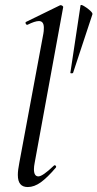

<svg xmlns="http://www.w3.org/2000/svg" viewBox="-20 -746 393 775"><path d="M52 -40Q52 -59 58 -89L155 -610Q157 -619 157 -634Q157 -661 137 -661Q121 -661 91 -646H90Q85 -646 83.5 -651.5Q82 -657 86 -658L223 -725H225Q229 -725 232.5 -722Q236 -719 235 -717L120 -89Q117 -74 117 -63Q117 -34 135 -34Q152 -34 197 -77Q199 -79 201 -79Q204 -79 206 -75.5Q208 -72 205 -69Q171 -29 144.5 -10Q118 9 92 9Q72 9 62 -3Q52 -15 52 -40ZM353 -688 275 -452Q274 -450 269 -450Q264 -450 264 -452L305 -724Q306 -729 319 -721.5Q332 -714 343.5 -703.5Q355 -693 353 -688Z"/></svg>

Font: Cormorant Garamond Medium
Style: Italic
Weight: 500
Italic angle: -10°
Designer: Christian Thalmann (Catharsis Fonts)
Foundry: Catharsis Fonts
Version: Version 4.000